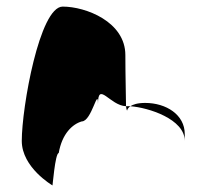

<svg xmlns="http://www.w3.org/2000/svg" viewBox="-20 -576 665 582"><path d="M46 -149C46 -68 139 -14 139 -14C139 -6 147 -112 158 -112C168 -171 200 -200 228 -208C258 -208 277 -314 277 -261C277 -331 313 -256 362 -254C362 -281 360 -346 360 -409C360 -510 240 -556 170 -556C100 -556 46 -250 46 -149ZM362 -254C363 -246 364 -242 365 -241C365 -237 364 -246 375 -254ZM375 -254C430 -250 540 -215 540 -149V-170C540 -228 484 -264 420 -264C396 -264 383 -259 375 -254Z"/></svg>

Font: Ampere
Style: SC
Weight: 400
Version: Version 1